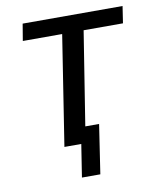

<svg xmlns="http://www.w3.org/2000/svg" viewBox="-74 -554 604 740"><g transform="rotate(-10 228.0 -184.0)"><path d="M187 128 207 0H141L208 -430H54L65 -496H456L446 -430H292L234 -64H288L259 128Z"/></g></svg>

Font: Nunito Sans 7pt Condensed
Style: Italic
Weight: 400
Width: 3
Italic angle: -9°
Designer: Vernon Adams
Foundry: Vernon Adams
Version: Version 3.101;gftools[0.9.27]